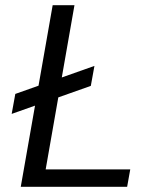

<svg xmlns="http://www.w3.org/2000/svg" viewBox="-20 -720 596 740"><path d="M25 -281 39 -358 344 -466 330 -389ZM60 0 183 -700H267L156 -67H482L470 0Z"/></svg>

Font: DM Sans 17pt
Style: Italic
Weight: 400
Italic angle: -10°
Version: Version 4.004;gftools[0.9.30]